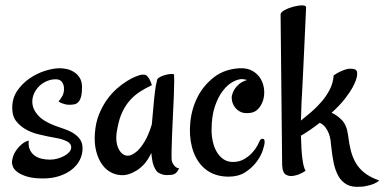

<svg xmlns="http://www.w3.org/2000/svg" viewBox="-20 -661 1458 728"><path d="M185.5 -185.5Q207 -177.7 226.6 -170.9Q246.1 -164.1 260.7 -154.3Q275.4 -144.5 284.2 -131.3Q293 -118.2 293 -98.6Q293 -75.2 282.7 -54.7Q272.5 -34.2 252.9 -18.6Q233.4 -2.9 205.6 6.3Q177.7 15.6 143.6 15.6Q105.5 15.6 82 8.3Q58.6 1 45.9 -8.8Q33.2 -18.6 29.3 -28.3Q25.4 -38.1 25.4 -43.9Q25.4 -55.7 30.3 -69.8Q35.2 -84 48.8 -100.6Q54.7 -107.4 61.5 -113.3Q75.2 -125 88.9 -127.9Q86.9 -105.5 94.2 -91.3Q101.6 -77.1 113.8 -69.3Q126 -61.5 141.1 -58.6Q156.2 -55.7 169.9 -55.7Q183.6 -55.7 197.8 -59.6Q211.9 -63.5 223.6 -69.8Q235.4 -76.2 242.7 -84.5Q250 -92.8 250 -102.5Q250 -113.3 241.2 -120.1Q232.4 -127 219.2 -131.3Q206.1 -135.7 190.9 -138.2Q175.8 -140.6 162.1 -143.6Q148.4 -146.5 125.5 -151.9Q102.5 -157.2 80.6 -168.9Q58.6 -180.7 42.5 -200.2Q26.4 -219.7 26.4 -252Q26.4 -289.1 45.4 -316.9Q64.5 -344.7 92.3 -363.8Q120.1 -382.8 151.4 -392.6Q182.6 -402.3 207 -402.3Q219.7 -402.3 234.4 -398.9Q249 -395.5 261.7 -387.2Q274.4 -378.9 282.7 -365.2Q291 -351.6 291 -330.1Q291 -308.6 287.6 -295.4Q284.2 -282.2 277.8 -274.9Q271.5 -267.6 262.7 -265.6Q253.9 -263.7 242.2 -263.7Q234.4 -263.7 227.5 -265.6Q221.7 -267.6 214.8 -269.5Q208 -271.5 202.1 -276.4Q211.9 -288.1 217.3 -298.8Q222.7 -309.6 222.7 -325.2Q222.7 -338.9 215.3 -349.6Q208 -360.4 191.4 -360.4Q173.8 -360.4 157.7 -353.5Q141.6 -346.7 129.4 -335Q117.2 -323.2 109.9 -308.1Q102.5 -293 102.5 -275.4Q102.5 -249 122.6 -225.6Q142.6 -202.1 185.5 -185.5Z M631.8 -49.8Q633.8 -43 637.7 -37.1Q640.6 -32.2 646 -27.8Q651.4 -23.4 659.2 -22.5Q652.3 -8.8 645.5 -3.9Q641.6 -1 638.7 0Q629.9 2.9 612.3 2.9Q594.7 2.9 578.1 -7.8Q572.3 -12.7 567.4 -22.5Q562.5 -30.3 559.1 -44.4Q555.7 -58.6 553.7 -81.1Q540 -51.8 522.9 -34.7Q505.9 -17.6 489.3 -9.8Q470.7 1 451.2 2.9Q426.8 4.9 404.8 -5.4Q382.8 -15.6 367.7 -36.6Q352.5 -57.6 344.7 -87.9Q336.9 -118.2 339.8 -156.2Q342.8 -196.3 355.5 -227.5Q368.2 -258.8 385.7 -283.2Q403.3 -307.6 422.9 -324.7Q442.4 -341.8 460.4 -353Q478.5 -364.3 491.7 -369.6Q504.9 -375 508.8 -376Q519.5 -378.9 527.3 -377.9Q535.2 -377 541 -369.1Q543 -366.2 545.9 -362.3Q547.9 -358.4 550.8 -352.1Q553.7 -345.7 555.7 -337.9Q532.2 -327.1 511.7 -314Q491.2 -300.8 474.1 -282.2Q457 -263.7 444.3 -237.3Q431.6 -210.9 424.8 -172.9Q415 -125 430.2 -95.7Q445.3 -66.4 471.7 -71.3Q487.3 -76.2 502 -89.8Q514.6 -101.6 528.8 -125Q543 -148.4 555.7 -189.5Q560.5 -248 564 -281.7Q567.4 -315.4 570.3 -333Q574.2 -353.5 576.2 -360.4Q579.1 -365.2 587.9 -369.6Q596.7 -374 607.4 -377Q618.2 -379.9 627 -380.4Q635.7 -380.9 638.7 -379.9Q640.6 -378.9 640.6 -356Q640.6 -333 639.2 -298.3Q637.7 -263.7 635.7 -223.1Q633.8 -182.6 632.3 -146.5Q630.9 -110.4 630.4 -83.5Q629.9 -56.6 631.8 -49.8Z M983.4 -123Q983.4 -112.3 976.1 -90.3Q968.8 -68.4 952.1 -46.4Q935.5 -24.4 909.7 -7.8Q883.8 8.8 846.7 8.8Q793.9 8.8 758.3 -20Q722.7 -48.8 708 -102.5Q696.3 -147.5 701.7 -198.7Q707 -250 729.5 -293.9Q752 -337.9 792 -368.7Q832 -399.4 889.6 -402.3Q918.9 -403.3 938.5 -391.6Q958 -379.9 968.8 -361.3Q979.5 -342.8 981.4 -320.8Q983.4 -298.8 977.1 -279.3Q970.7 -259.8 957.5 -246.6Q944.3 -233.4 923.8 -232.4Q903.3 -230.5 890.1 -237.8Q877 -245.1 869.6 -255.9Q862.3 -266.6 859.9 -278.3Q857.4 -290 859.4 -298.8Q862.3 -311.5 869.1 -322.3Q875 -332 886.2 -341.8Q897.5 -351.6 916 -357.4Q913.1 -359.4 910.2 -359.4Q907.2 -359.4 904.3 -360.4Q900.4 -360.4 898.4 -361.3Q882.8 -361.3 862.8 -350.6Q842.8 -339.8 824.7 -316.4Q806.6 -293 794.4 -256.3Q782.2 -219.7 782.2 -168Q782.2 -145.5 787.1 -123.5Q792 -101.6 802.2 -84.5Q812.5 -67.4 827.6 -57.1Q842.8 -46.9 863.3 -46.9Q886.7 -46.9 904.8 -57.1Q922.9 -67.4 935.5 -81.1Q948.2 -94.7 955.6 -108.4Q962.9 -122.1 965.8 -128.9Q968.8 -134.8 976.1 -134.8Q983.4 -134.8 983.4 -123Z M1237.3 -233.4Q1257.8 -224.6 1276.4 -205.6Q1294.9 -186.5 1299.8 -148.4Q1303.7 -115.2 1310.5 -88.9Q1317.4 -62.5 1330.1 -41.5Q1342.8 -20.5 1363.8 -4.4Q1384.8 11.7 1418 23.4Q1409.2 31.2 1397 36.1Q1384.8 41 1374 43Q1361.3 46.9 1347.7 46.9Q1315.4 49.8 1294.9 38.6Q1274.4 27.3 1262.7 5.9Q1251 -15.6 1245.1 -43.9Q1239.3 -72.3 1236.3 -102.5Q1235.4 -115.2 1233.4 -128.9Q1231.4 -142.6 1226.6 -155.3Q1221.7 -168 1213.4 -178.7Q1205.1 -189.5 1192.4 -195.3Q1170.9 -178.7 1152.8 -166.5Q1134.8 -154.3 1121.1 -146.5Q1122.1 -93.8 1126.5 -59.6Q1130.9 -25.4 1138.7 -13.7Q1131.8 -8.8 1125 -5.4Q1118.2 -2 1113.3 0Q1106.4 2.9 1100.6 3.9Q1081.1 9.8 1065.9 2.4Q1050.8 -4.9 1049.8 -36.1L1043.9 -606.4Q1043.9 -614.3 1059.1 -622.6Q1074.2 -630.9 1092.8 -635.7Q1111.3 -640.6 1126.5 -640.6Q1141.6 -640.6 1140.6 -631.8Q1137.7 -564.5 1134.8 -504.9Q1131.8 -445.3 1129.9 -399.4Q1127 -345.7 1125 -301.8Q1123 -275.4 1122.6 -251Q1122.1 -226.6 1121.1 -204.1Q1139.6 -218.8 1160.2 -236.3Q1180.7 -253.9 1199.2 -275.4Q1217.8 -296.9 1230.5 -321.8Q1243.2 -346.7 1245.1 -375Q1255.9 -382.8 1267.1 -388.2Q1278.3 -393.6 1287.1 -396.5Q1297.9 -400.4 1306.6 -400.4Q1329.1 -401.4 1333 -390.6Q1335.9 -382.8 1332.5 -367.7Q1329.1 -352.5 1317.9 -331.5Q1306.6 -310.5 1287.1 -285.6Q1267.6 -260.7 1237.3 -233.4Z"/></svg>

Font: Rancho
Style: Regular
Weight: 400
Designer: Font Diner, Inc
Foundry: Font Diner, Inc
Version: Version 1.000